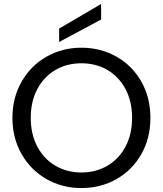

<svg xmlns="http://www.w3.org/2000/svg" viewBox="-20 -947 826 974"><path d="M393 7Q296 7 216 -38.5Q136 -84 89.5 -165.5Q43 -247 43 -349Q43 -451 89.5 -532.5Q136 -614 216 -659.5Q296 -705 393 -705Q491 -705 571 -659.5Q651 -614 697 -533Q743 -452 743 -349Q743 -246 697 -165Q651 -84 571 -38.5Q491 7 393 7ZM393 -72Q466 -72 524.5 -106Q583 -140 616.5 -203Q650 -266 650 -349Q650 -433 616.5 -495.5Q583 -558 525 -592Q467 -626 393 -626Q319 -626 261 -592Q203 -558 169.5 -495.5Q136 -433 136 -349Q136 -266 169.5 -203Q203 -140 261.5 -106Q320 -72 393 -72ZM493 -848 280 -734V-802L493 -927Z"/></svg>

Font: DVN-Poppins
Style: Regular
Weight: 400
Designer: Ninad Kale (Devanagari), Jonny Pinhorn (Latin)
Foundry: Indian Type Foundry
Version: 4.004